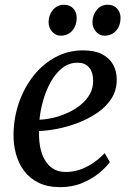

<svg xmlns="http://www.w3.org/2000/svg" viewBox="-20 -779 546 810"><path d="M443.5 -95.5Q429.5 -75.5 400 -50.5Q370.5 -25.5 328.2 -7.5Q286 10.5 234 10.5Q180.5 10.5 142.5 -8.2Q104.5 -27 81 -59Q57.5 -91 47 -130.8Q36.5 -170.5 37 -211.5Q38 -283.5 60.5 -347.5Q83 -411.5 122.5 -460.8Q162 -510 215 -538.2Q268 -566.5 330 -566.5Q379 -566.5 410.2 -550.5Q441.5 -534.5 456.8 -507Q472 -479.5 472.5 -445.5Q473 -398.5 450 -363Q427 -327.5 389 -302Q351 -276.5 307 -260Q263 -243.5 220 -235.2Q177 -227 145 -226.5Q143.5 -195 148.5 -164.2Q153.5 -133.5 166.8 -108.5Q180 -83.5 202.2 -68.5Q224.5 -53.5 257.5 -53.5Q288 -53.5 316.8 -63.2Q345.5 -73 372.2 -91Q399 -109 421.5 -133ZM307.5 -514.5Q270.5 -514.5 242 -491.5Q213.5 -468.5 193.5 -432.2Q173.5 -396 161.8 -354Q150 -312 146.5 -274Q174.5 -275 206 -282.5Q237.5 -290 267.2 -303.8Q297 -317.5 321 -337.2Q345 -357 359 -382Q373 -407 373 -437.5Q372.5 -476 355.2 -495.2Q338 -514.5 307.5 -514.5ZM235.5 -628.5Q214.5 -628.5 199.5 -646Q184.5 -663.5 185 -687Q185.5 -717 204 -738Q222.5 -759 250 -759Q275.5 -759 289.8 -742.2Q304 -725.5 303.5 -703Q303.5 -671.5 285.2 -650Q267 -628.5 235.5 -628.5ZM420.5 -628.5Q399.5 -628.5 384.5 -646Q369.5 -663.5 370 -687Q371 -717 388.8 -738Q406.5 -759 434.5 -759Q460 -759 474.5 -742.2Q489 -725.5 488.5 -703Q488.5 -671.5 470 -650Q451.5 -628.5 420.5 -628.5Z"/></svg>

Font: Merriweather 24pt
Style: Italic
Weight: 400
Italic angle: -7.8°
Designer: Eben Sorkin
Foundry: Eben Sorkin
Version: Version 2.101